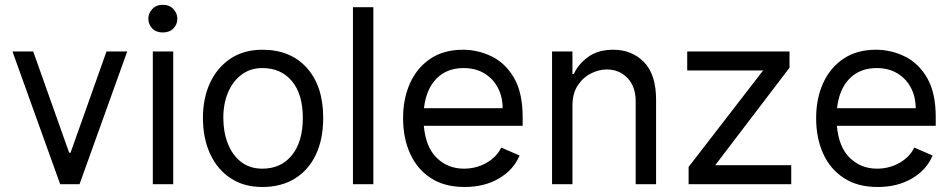

<svg xmlns="http://www.w3.org/2000/svg" viewBox="-20 -757 3912 789"><path d="M502.8 -545.5 306.8 0H227.3L31.2 -545.5H116.5L264.2 -129.3H269.9L417.6 -545.5Z M649.1 -623.6Q621.4 -623.6 605.5 -640.3Q589.5 -657 589.5 -680.4Q589.5 -701.7 605.5 -719.5Q621.4 -737.2 649.1 -737.2Q676.8 -737.2 692.8 -719.5Q708.8 -701.7 708.8 -680.4Q708.8 -657 692.8 -640.3Q676.8 -623.6 649.1 -623.6ZM691.8 -545.5V0H608V-545.5Z M1058.2 11.4Q982.2 11.4 927.6 -24.7Q872.9 -60.7 843.4 -124.8Q813.9 -188.9 813.9 -272.7Q813.9 -353.7 843.4 -416.9Q872.9 -480.1 927.6 -516.3Q982.2 -552.6 1058.2 -552.6Q1174.4 -552.6 1241.3 -477.6Q1308.2 -402.7 1308.2 -272.7Q1308.2 -185.4 1278.1 -121.6Q1247.9 -57.9 1191.8 -23.3Q1135.7 11.4 1058.2 11.4ZM1058.2 -63.9Q1134.9 -63.9 1179.7 -119.3Q1224.4 -174.7 1224.4 -272.7Q1224.4 -369.7 1179.7 -423.5Q1134.9 -477.3 1058.2 -477.3Q1009.2 -477.3 973.2 -450.6Q937.1 -424 917.4 -377.8Q897.7 -331.7 897.7 -272.7Q897.7 -214.5 916.2 -167.1Q934.7 -119.7 970.5 -91.8Q1006.4 -63.9 1058.2 -63.9Z M1514.2 -727.3V0H1430.4V-727.3Z M1889.2 11.4Q1806.1 11.4 1749.8 -25.6Q1693.5 -62.5 1665 -126.4Q1636.4 -190.3 1636.4 -271.3Q1636.4 -352.3 1665.3 -415.8Q1694.2 -479.4 1749.1 -516Q1804 -552.6 1882.1 -552.6Q1944.6 -552.6 2000.9 -525Q2057.2 -497.5 2092.5 -436.6Q2127.8 -375.7 2127.8 -275.6V-240.1H1721.6Q1729.4 -152 1775 -108Q1820.7 -63.9 1886.4 -63.9Q1936.4 -63.9 1978.5 -87.5Q2020.6 -111.2 2039.8 -150.6L2115.1 -117.9Q2090.6 -59.3 2030.9 -24Q1971.2 11.4 1889.2 11.4ZM1884.9 -477.3Q1816.4 -477.3 1773.8 -434.1Q1731.2 -391 1722.3 -312.5H2045.5Q2045.5 -358.7 2026.1 -396Q2006.7 -433.2 1970.7 -455.3Q1934.7 -477.3 1884.9 -477.3Z M2332.4 -322.4V0H2248.6V-545.5H2332.4V-453.1H2338.1Q2357.2 -494.7 2397.7 -523.6Q2438.2 -552.6 2500 -552.6Q2576.7 -552.6 2626.4 -501.8Q2676.1 -451 2676.1 -346.6V0H2592.3V-340.9Q2592.3 -400.6 2558.8 -436.1Q2525.2 -471.6 2473 -471.6Q2441.8 -471.6 2409.3 -455.6Q2376.8 -439.6 2354.6 -406.6Q2332.4 -373.6 2332.4 -322.4Z M3231.5 -78.1V0H2809.7V-71L3115.8 -467.3H2804V-545.5H3224.4V-478.7L2919 -78.1Z M3586.6 11.4Q3503.6 11.4 3447.3 -25.6Q3391 -62.5 3362.4 -126.4Q3333.8 -190.3 3333.8 -271.3Q3333.8 -352.3 3362.7 -415.8Q3391.7 -479.4 3446.6 -516Q3501.4 -552.6 3579.5 -552.6Q3642 -552.6 3698.3 -525Q3754.6 -497.5 3790 -436.6Q3825.3 -375.7 3825.3 -275.6V-240.1H3419Q3426.8 -152 3472.5 -108Q3518.1 -63.9 3583.8 -63.9Q3633.9 -63.9 3676 -87.5Q3718 -111.2 3737.2 -150.6L3812.5 -117.9Q3788 -59.3 3728.3 -24Q3668.7 11.4 3586.6 11.4ZM3582.4 -477.3Q3513.8 -477.3 3471.2 -434.1Q3428.6 -391 3419.7 -312.5H3742.9Q3742.9 -358.7 3723.5 -396Q3704.2 -433.2 3668.1 -455.3Q3632.1 -477.3 3582.4 -477.3Z"/></svg>

Font: Inter UI
Style: Regular
Weight: 400
Designer: Rasmus Andersson
Foundry: rsms
Version: Version 2.2